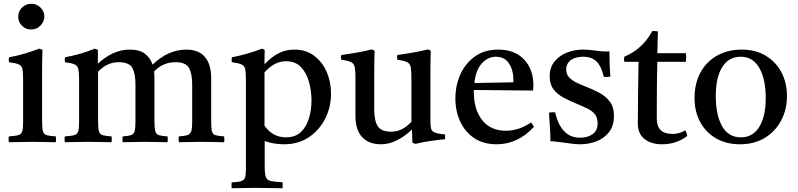

<svg xmlns="http://www.w3.org/2000/svg" viewBox="-20 -756 4249 1022"><path d="M277 1Q249 1 219 0Q189 -1 154 -1Q122 -1 89.5 0Q57 1 27 1Q24 -15 27 -30Q61 -32 77 -36.5Q93 -41 98 -56Q103 -71 103 -104V-328Q103 -367 100 -386Q97 -405 81.5 -412.5Q66 -420 28 -425Q25 -439 28 -451Q72 -459 112 -471Q152 -483 189 -497L206 -491Q205 -460 204.5 -433Q204 -406 204 -382V-114Q204 -75 208.5 -58Q213 -41 228.5 -36.5Q244 -32 277 -30Q280 -15 277 1ZM77 -667Q77 -696 97.5 -716Q118 -736 147 -736Q175 -736 195.5 -716Q216 -696 216 -668Q216 -642 196 -620.5Q176 -599 145 -599Q117 -599 97 -619Q77 -639 77 -667Z M932 1Q929 -15 932 -30Q962 -32 977 -36.5Q992 -41 997.5 -56Q1003 -71 1003 -104V-306Q1003 -365 985.5 -395Q968 -425 914 -425Q847 -425 800 -375Q802 -359 802 -341V-114Q802 -75 806.5 -58Q811 -41 826 -36.5Q841 -32 872 -30Q874 -15 872 1Q844 1 816 0Q788 -1 750 -1Q713 -1 685.5 0Q658 1 633 1Q630 -15 633 -30Q662 -32 676.5 -36.5Q691 -41 696 -56Q701 -71 701 -104V-306Q701 -365 684 -395Q667 -425 612 -425Q549 -425 502 -374V-114Q502 -75 506.5 -58Q511 -41 526.5 -36.5Q542 -32 574 -30Q576 -15 574 1Q546 1 516.5 0Q487 -1 449 -1Q413 -1 384 0Q355 1 325 1Q322 -15 325 -30Q359 -32 375 -36.5Q391 -41 396 -56Q401 -71 401 -104V-328Q401 -367 397.5 -386Q394 -405 378.5 -412.5Q363 -420 326 -425Q323 -439 326 -451Q368 -459 407 -470Q446 -481 484 -497L501 -491V-417Q582 -492 670 -492Q725 -492 753 -469Q781 -446 792 -412Q835 -453 880 -472.5Q925 -492 971 -492Q1037 -492 1070.5 -453Q1104 -414 1104 -341V-114Q1104 -75 1108 -58Q1112 -41 1127 -36.5Q1142 -32 1173 -30Q1176 -15 1173 1Q1145 1 1117 0Q1089 -1 1052 -1Q1014 -1 985.5 0Q957 1 932 1Z M1213 246Q1212 230 1213 215Q1248 213 1264 208Q1280 203 1284.5 188.5Q1289 174 1289 142V-328Q1289 -367 1285.5 -386Q1282 -405 1266.5 -412.5Q1251 -420 1214 -425Q1212 -439 1214 -451Q1255 -459 1294 -470Q1333 -481 1375 -497L1389 -490Q1388 -465 1388 -447.5Q1388 -430 1388 -414Q1427 -455 1465 -473.5Q1503 -492 1546 -492Q1609 -492 1652.5 -459Q1696 -426 1719 -373Q1742 -320 1742 -258Q1742 -185 1710.5 -123.5Q1679 -62 1623 -25Q1567 12 1493 12Q1464 12 1438 7.5Q1412 3 1389 -5V130Q1389 169 1395 186Q1401 203 1421 207.5Q1441 212 1484 214Q1485 230 1484 246Q1450 246 1415.5 245Q1381 244 1340 244Q1301 244 1273 245Q1245 246 1213 246ZM1388 -87Q1431 -25 1502 -25Q1552 -25 1581.5 -53Q1611 -81 1624.5 -126Q1638 -171 1638 -221Q1638 -271 1625 -319Q1612 -367 1582.5 -398.5Q1553 -430 1502 -430Q1441 -430 1388 -371Z M2008 12Q1943 12 1907.5 -26.5Q1872 -65 1872 -138V-340Q1872 -379 1868.5 -398Q1865 -417 1849.5 -425Q1834 -433 1797 -438Q1792 -451 1797 -463Q1840 -469 1879.5 -476Q1919 -483 1959 -493L1974 -486Q1973 -455 1972.5 -427.5Q1972 -400 1972 -376V-174Q1972 -114 1990.5 -84.5Q2009 -55 2063 -55Q2093 -55 2119.5 -68.5Q2146 -82 2170 -108V-340Q2170 -379 2166.5 -398Q2163 -417 2147.5 -425Q2132 -433 2095 -438Q2092 -451 2095 -463Q2138 -469 2177.5 -476Q2217 -483 2258 -493L2273 -486Q2272 -455 2271.5 -427.5Q2271 -400 2271 -376V-117Q2271 -87 2274.5 -72Q2278 -57 2294.5 -50.5Q2311 -44 2349 -40Q2350 -28 2349 -15Q2306 -11 2267 -5Q2228 1 2191 10L2175 3L2173 -67Q2090 12 2008 12Z M2624 12Q2553 12 2504 -21Q2455 -54 2429.5 -109.5Q2404 -165 2404 -232Q2404 -301 2430.5 -360Q2457 -419 2508 -455.5Q2559 -492 2632 -492Q2720 -492 2769.5 -439.5Q2819 -387 2819 -304Q2819 -294 2818.5 -286.5Q2818 -279 2817 -274L2502 -277Q2502 -273 2502 -270Q2502 -172 2547 -116Q2592 -60 2673 -60Q2741 -60 2807 -104Q2817 -92 2822 -81Q2737 12 2624 12ZM2505 -314 2712 -318Q2713 -320 2713 -323.5Q2713 -327 2713 -328Q2713 -382 2689.5 -418Q2666 -454 2620 -454Q2577 -454 2545 -419Q2513 -384 2505 -314Z M2935 -158Q2950 -92 2983 -57.5Q3016 -23 3068 -23Q3107 -23 3134 -41.5Q3161 -60 3161 -100Q3161 -130 3146.5 -148Q3132 -166 3106.5 -178.5Q3081 -191 3049 -204Q3012 -219 2979.5 -236.5Q2947 -254 2926.5 -280.5Q2906 -307 2906 -349Q2906 -397 2931.5 -428.5Q2957 -460 2997.5 -476Q3038 -492 3084 -492Q3107 -492 3130 -489Q3153 -486 3155 -486Q3175 -483 3192 -482.5Q3209 -482 3210 -482Q3211 -482 3214.5 -482Q3218 -482 3224 -483Q3224 -451 3225 -418Q3226 -385 3229 -348Q3228 -348 3225 -348Q3216 -347 3208.5 -346.5Q3201 -346 3194 -347Q3181 -403 3155.5 -428.5Q3130 -454 3084 -454Q3043 -454 3018.5 -436Q2994 -418 2994 -386Q2994 -360 3010 -343.5Q3026 -327 3049 -316Q3072 -305 3093 -297Q3132 -282 3167.5 -263.5Q3203 -245 3225.5 -216Q3248 -187 3248 -138Q3248 -86 3221.5 -52.5Q3195 -19 3154 -3.5Q3113 12 3068 12Q3042 12 3016.5 8Q2991 4 2989 4Q2987 4 2972.5 2Q2958 0 2940.5 -2Q2923 -4 2910 -4Q2910 -35 2907.5 -73Q2905 -111 2902 -157Q2904 -157 2907 -157Q2916 -158 2922.5 -158.5Q2929 -159 2935 -158Z M3505 12Q3445 12 3410 -16.5Q3375 -45 3375 -99Q3375 -187 3376.5 -269Q3378 -351 3379 -427H3303Q3300 -442 3303 -454Q3402 -496 3452 -591Q3460 -591 3468 -590.5Q3476 -590 3482 -589Q3481 -563 3480.5 -534Q3480 -505 3479 -473H3631Q3634 -451 3631 -427H3479Q3477 -357 3476.5 -279.5Q3476 -202 3476 -124Q3476 -43 3560 -43Q3596 -43 3627 -62Q3636 -50 3638 -32Q3579 12 3505 12Z M3919 12Q3846 12 3791.5 -19.5Q3737 -51 3707 -106.5Q3677 -162 3677 -234Q3677 -312 3708.5 -370Q3740 -428 3797 -460Q3854 -492 3928 -492Q4001 -492 4055 -460Q4109 -428 4139 -372Q4169 -316 4169 -245Q4169 -172 4137.5 -113.5Q4106 -55 4050 -21.5Q3994 12 3919 12ZM3790 -246Q3790 -144 3823.5 -84.5Q3857 -25 3924 -25Q3988 -25 4022 -81.5Q4056 -138 4056 -233Q4056 -334 4022 -394Q3988 -454 3923 -454Q3859 -454 3824.5 -399Q3790 -344 3790 -246Z"/></svg>

Font: Tiro Kannada
Style: Regular
Weight: 400
Designer: Kannada: John Hudson & Fiona Ross. Latin: John Hudson.
Foundry: Tiro Typeworks Ltd.
Version: Version 1.52